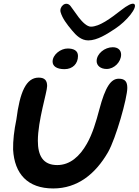

<svg xmlns="http://www.w3.org/2000/svg" viewBox="-20 -1017 762 1055"><path d="M465 -795C514.5 -795 568.5 -830 613 -859.5C677 -901.5 737.5 -977 718 -994.5C707 -1003.5 676 -985 648 -963C586 -914.5 526 -870.5 479.5 -870.5C458.5 -870.5 433.5 -894.5 413 -921C397 -941.5 384.5 -962 367 -984.5C342 -1015 303 -980 313.5 -948.5C323 -917 344.5 -887 376.5 -849C398.5 -822.5 426 -795 465 -795ZM566 -638C608 -638 645.5 -677 645.5 -717C645.5 -739 631 -757.5 599.5 -757.5C555.5 -757.5 511 -722 511 -681.5C511 -656.5 532.5 -638 566 -638ZM334.5 -637C379.5 -637 408.5 -667 408.5 -709.5C408.5 -740.5 382.5 -750.5 351.5 -750.5C313.5 -750.5 269 -717 269 -678.5C269 -654 290.5 -637 334.5 -637ZM272.5 18.5C405.5 18.5 504.5 -60.5 574 -181.5C617 -257.5 679.5 -478 679.5 -534C679.5 -567 668 -584.5 632.5 -584.5C590 -584.5 559 -541.5 525.5 -414.5C508 -348 488 -281 457.5 -227.5C418 -157.5 364.5 -110 294.5 -110C215 -110 188 -163.5 188 -243.5C188 -354.5 239 -511 239 -544.5C239 -576 224.5 -590.5 192.5 -590.5C123.5 -590.5 89 -511 70 -360.5C57.5 -300.5 51 -244 52 -195C59.5 -62 131.5 18.5 272.5 18.5Z"/></svg>

Font: Gluten
Style: Italic
Weight: 400
Italic angle: -13°
Designer: Tyler Finck
Foundry: Etcetera Type Company
Version: Version 0.920